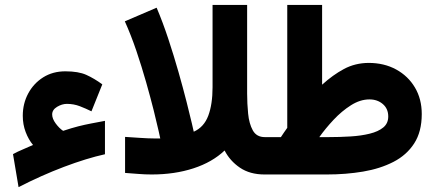

<svg xmlns="http://www.w3.org/2000/svg" viewBox="-20 -707 1768 778"><path d="M191.4 -243.2Q191.4 -226.1 205.8 -206.5Q220.2 -187 235.8 -176.8Q271 -188.5 297.1 -195.1Q323.2 -201.7 348.4 -206.5Q373.5 -211.4 405.3 -217.3V-82Q330.6 -65.4 239 -30.8Q147.5 3.9 55.2 51.3L32.7 -82.5Q50.3 -92.3 73.2 -101.8Q96.2 -111.3 113.8 -119.6Q95.7 -141.1 84 -171.9Q72.3 -202.6 72.3 -237.8Q72.3 -287.1 94.2 -328.1Q116.2 -369.1 155 -393.6Q193.8 -418 244.6 -418Q297.9 -418 329.8 -403.6Q361.8 -389.2 394.5 -365.2L350.6 -255.9Q328.1 -267.1 303.5 -276.6Q278.8 -286.1 251 -286.1Q231.4 -286.1 211.4 -274.2Q191.4 -262.2 191.4 -243.2Z M765.1 -173.3Q806.6 -191.9 824 -238.3Q841.3 -284.7 841.3 -353.5V-687H981.4V-327.6Q981.4 -287.6 985.4 -246.8Q989.3 -206.1 1004.4 -178.7Q1019.5 -151.4 1053.2 -151.4H1071.3V0H1051.8Q992.7 0 952.1 -27.6Q911.6 -55.2 890.1 -97.2Q840.3 -49.8 763.9 -24.9Q687.5 0 594.7 0Q567.4 0 540.8 -2.2Q514.2 -4.4 486.8 -6.3V-152.3Q517.1 -150.4 549.6 -148.2Q582 -146 604.5 -146H629.4Q629.4 -146 622.6 -177Q615.7 -208 602.8 -259.8Q589.8 -311.5 572 -374.3Q554.2 -437 532.5 -501.2Q510.7 -565.4 485.8 -620.6L614.7 -675.8Q639.6 -617.2 662.1 -549.1Q684.6 -481 703.4 -414.8Q722.2 -348.6 736.1 -293.9Q750 -239.3 757.6 -206.3Q765.1 -173.3 765.1 -173.3Z M1118.2 -151.4Q1124.5 -161.1 1130.9 -170.4Q1137.2 -179.7 1144 -189V-687H1285.2V-363.8Q1328.6 -403.3 1373.8 -427.5Q1418.9 -451.7 1473.6 -452.1Q1536.6 -452.1 1585.2 -425.5Q1633.8 -398.9 1661.4 -352.3Q1689 -305.7 1689 -245.1Q1689 -173.3 1658.4 -126Q1627.9 -78.6 1574.2 -51Q1520.5 -23.4 1451.2 -11.7Q1381.8 0 1304.2 0H1051.3V-151.4ZM1477.1 -304.2Q1439.5 -304.2 1402.1 -280.5Q1364.7 -256.8 1331.8 -221.7Q1298.8 -186.5 1273.9 -151.4H1311.5Q1356.9 -151.4 1400.1 -154.1Q1443.4 -156.7 1478 -165.3Q1512.7 -173.8 1533 -190.4Q1553.2 -207 1553.2 -234.9Q1553.2 -266.6 1531.2 -285.4Q1509.3 -304.2 1477.1 -304.2Z"/></svg>

Font: Vazirmatn FD Black
Style: Regular
Weight: 900
Designer: Saber Rastikerdar
Foundry: Saber Rastikerdar
Version: Version 33.003